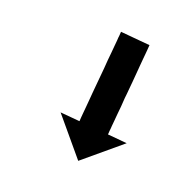

<svg xmlns="http://www.w3.org/2000/svg" viewBox="-20 -56 115 122"><path d="M74.7 -26.7C74.8 -26.9 74.9 -27.1 75 -27.3L56.9 -35.8C56.8 -35.6 56.7 -35.3 56.6 -35.1C56.3 -34.5 56.1 -33.9 55.8 -33.3C55.3 -32.4 54.9 -31.5 54.5 -30.5C53.9 -29.3 53.3 -28.1 52.8 -26.9C52.1 -25.5 51.4 -24 50.8 -22.6C50 -21 49.3 -19.4 48.5 -17.8C47.7 -16.1 47 -14.4 46.2 -12.7C45.3 -10.9 44.5 -9.2 43.7 -7.4C42.9 -5.6 42 -3.9 41.2 -2.1C40.4 -0.4 39.6 1.3 38.8 3C38.1 4.6 37.3 6.2 36.6 7.8C35.9 9.2 35.3 10.7 34.6 12.1C34 13.3 33.5 14.5 32.9 15.7C32.5 16.7 32 17.6 31.6 18.5C31.3 19.1 31 19.7 30.8 20.3C30.7 20.6 30.6 20.8 30.5 21L18.5 15.4L29.7 46.2L60.5 35L48.6 29.4C48.7 29.2 48.8 29 48.9 28.8C49.2 28.2 49.4 27.6 49.7 27C50.2 26.1 50.6 25.1 51 24.2C51.6 23 52.2 21.8 52.7 20.6C53.4 19.1 54.1 17.7 54.7 16.3C55.5 14.7 56.2 13.1 57 11.5C57.8 9.8 58.5 8.1 59.3 6.3C60.2 4.6 61 2.8 61.8 1.1C62.6 -0.7 63.5 -2.5 64.3 -4.2C65.1 -5.9 65.9 -7.7 66.7 -9.4C67.4 -11 68.2 -12.6 68.9 -14.2C69.6 -15.6 70.2 -17 70.9 -18.5C71.5 -19.7 72 -20.9 72.6 -22.1C73 -23 73.5 -24 73.9 -24.9C74.2 -25.5 74.5 -26.1 74.7 -26.7Z"/></svg>

Font: FRB American Cursive Just Arrows
Style: Bold Italic
Weight: 700
Italic angle: -25°
Version: Version 2.0;Modular Font Editor K font №1